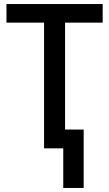

<svg xmlns="http://www.w3.org/2000/svg" viewBox="-20 -734 541 950"><path d="M293 196H394V-93H302V-622H488V-714H12V-622H198V0H293Z"/></svg>

Font: Noto Sans SemiCondensed Medium
Style: Regular
Weight: 500
Width: 4
Designer: Monotype Design Team
Foundry: Monotype Imaging Inc.
Version: Version 2.013